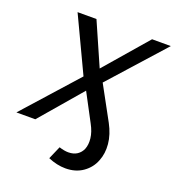

<svg xmlns="http://www.w3.org/2000/svg" viewBox="-217 -837 1079 1184"><g transform="rotate(20 322.5 -244.5)"><path d="M346 221Q291 221 232 196L269 111Q303 122 329 122Q364 122 387 106.5Q410 91 421 65Q433 35 428.5 -5.5Q424 -46 399 -92L303 -273L69 0H-55L258 -350L88 -710H212L335 -430L577 -710H700L382 -355L502 -135Q537 -70 542.5 -9Q548 52 528 101Q508 154 460.5 187.5Q413 221 346 221Z"/></g></svg>

Font: Raleway SemiBold
Style: Italic
Weight: 600
Italic angle: -12°
Designer: Matt McInerney, Pablo Impallari, Rodrigo Fuenzalida
Foundry: Matt McInerney, Pablo Impallari, Rodrigo Fuenzalida
Version: Version 4.026